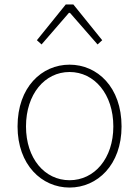

<svg xmlns="http://www.w3.org/2000/svg" viewBox="-20 -831 626 864"><path d="M146 -650 167 -631 290 -773H295L419 -631L440 -650L310 -811H276ZM293 13C418 13 527 -89 527 -262C527 -439 418 -540 293 -540C168 -540 59 -439 59 -262C59 -89 168 13 293 13ZM293 -20C181 -20 97 -118 97 -262C97 -407 181 -507 293 -507C405 -507 490 -407 490 -262C490 -118 405 -20 293 -20Z"/></svg>

Font: SSpoqa Han Sans Neo Thin
Style: Regular
Weight: 100
Designer: [Spoqa Han Sans Neo] Dong-huui Kim  Younghwa Kang  Yujin Lee  [Noto Sans] Ryoko NISHIZUKA  (kana & ideographs); Paul D. 
Foundry: Spoqa (http://www.spoqa-han-sans.com)
Version: Version 1.000